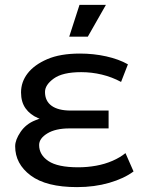

<svg xmlns="http://www.w3.org/2000/svg" viewBox="-20 -757 599 785"><path d="M263 -607 305 -737H413L339 -607ZM526 -56Q487 -27 426.5 -9.5Q366 8 295 8Q169 8 105.5 -39.5Q42 -87 42 -159Q42 -185 64 -217.5Q86 -250 124 -265Q133 -269 142 -272Q139 -273 136 -274Q103 -288 84.5 -314Q66 -340 66 -379Q66 -422 93 -457Q120 -492 173 -515Q226 -538 307 -538Q363 -538 414.5 -526.5Q466 -515 503 -494L475 -422Q438 -442 396.5 -452Q355 -462 312 -462Q236 -462 200 -436Q164 -410 164 -381Q164 -344 191 -324.5Q218 -305 269 -305H424V-232H264Q207 -232 173.5 -211.5Q140 -191 140 -164Q140 -124 178 -98.5Q216 -73 300 -73Q337 -73 373 -79.5Q409 -86 440 -99.5Q471 -113 493 -131Z"/></svg>

Font: Montserrat Z Med
Style: Regular
Weight: 500
Designer: Julieta Ulanovsky
Foundry: Julieta Ulanovsky
Version: Version 8.000